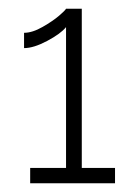

<svg xmlns="http://www.w3.org/2000/svg" viewBox="-20 -831 304 439"><path d="M243 -447V-412H49V-447H131V-769Q119 -754 88 -737.5Q57 -721 35 -721V-756Q54 -756 77.5 -769.5Q101 -783 115 -795Q129 -807 131 -811H167V-447Z"/></svg>

Font: Raleway-v4020 Light
Style: Regular
Weight: 300
Designer: Matt McInerney, Pablo Impallari, Rodrigo Fuenzalida
Foundry: Matt McInerney, Pablo Impallari, Rodrigo Fuenzalida
Version: Version 4.020;PS 004.020;hotconv 1.0.88;makeotf.lib2.5.64775